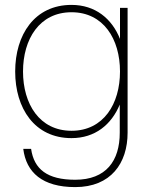

<svg xmlns="http://www.w3.org/2000/svg" viewBox="-20 -552 603 784"><path d="M287 212C433 212 501 114 501 -10V-520H470V-393C437 -476 369 -532 272 -532C121 -532 42 -410 42 -260C42 -110 121 12 272 12C368 12 435 -43 469 -125V-10C469 105 413 182 287 182C173 182 119 139 107 56H75C87 152 153 212 287 212ZM74 -260C74 -392 141 -502 272 -502C403 -502 470 -392 470 -260C470 -128 403 -18 272 -18C141 -18 74 -128 74 -260Z"/></svg>

Font: Aspekta 100
Style: Regular
Weight: 100
Designer: Ivo Dolenc
Version: Version 2.000